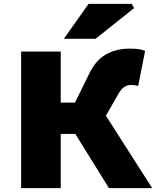

<svg xmlns="http://www.w3.org/2000/svg" viewBox="-20 -979 812 999"><path d="M90 -711H296V-445H370L446 -599Q479 -666 531.5 -696Q584 -726 655 -726Q711 -726 735 -714L699 -532Q679 -537 664 -537Q641 -537 624.5 -525Q608 -513 594 -487L531 -377L772 0H547L372 -282H296V0H90ZM441 -959H665L678 -937L477 -777H312Z"/></svg>

Font: Nebula Sans Black
Style: Regular
Weight: 900
Designer: Paul D. Hunt for Adobe (as Source Sans)
Foundry: Nebula Entertainment & Broadcasting LLC
Version: Version 1.010